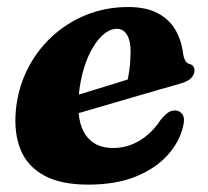

<svg xmlns="http://www.w3.org/2000/svg" viewBox="-20 -499 577 533"><path d="M109.2 -209.1Q109.2 -209.1 126.5 -214.4Q143.9 -219.8 171.7 -228.2Q199.6 -236.6 231.7 -246.5Q263.8 -256.4 294.6 -265.8Q325.4 -275.2 347.7 -282.4L330.5 -262.4Q335.8 -279.8 339 -303.5Q342.2 -327.2 342.6 -356.9Q342.6 -385.4 332.6 -402.3Q322.6 -419.1 304 -419.1Q287.1 -419.1 270 -405.7Q253 -392.3 238.1 -367.6Q223.3 -343 212.8 -308.8Q202.3 -274.7 198.5 -232.9Q192.5 -161.4 217.5 -124.7Q242.5 -88.1 294 -88.1Q321.3 -88.1 345.3 -97.7Q369.3 -107.3 389.7 -124.6Q410.1 -142 425.4 -165.4Q438.5 -181.4 447.4 -187Q456.3 -192.7 466.9 -192.3Q479.3 -191.9 486.7 -181.1Q494.1 -170.3 487.9 -146.5Q478.2 -105.4 445.6 -68.7Q413.1 -32.1 358 -9.3Q303 13.5 224.3 13.5Q149.6 13.5 103.3 -11.4Q57 -36.3 37.8 -82Q18.6 -127.8 23.8 -190.5Q29.1 -250.9 54.6 -303.3Q80 -355.8 121.9 -395.3Q163.8 -434.9 218.4 -457.2Q273 -479.5 336.2 -479.5Q386 -479.5 418 -462.3Q450.1 -445.2 467 -416Q483.9 -386.9 488.3 -349.9Q489.9 -339.7 493.7 -331.9Q497.6 -324 504.4 -322Q511.8 -320.1 515.8 -315.7Q519.9 -311.3 519.9 -303.2Q519.9 -292.3 511.1 -282.7Q502.4 -273.1 478.3 -266.2Q455.5 -259.8 420.1 -249.6Q384.7 -239.3 343.6 -227.4Q302.5 -215.4 261.9 -203.5Q221.4 -191.5 187.8 -181.9Q154.3 -172.3 134.1 -166.3Q113.9 -160.3 113.9 -160.3Z"/></svg>

Font: Fraunces Wonky
Style: Italic
Weight: 900
Italic angle: -16°
Version: Version 1.000;[b76b70a41]